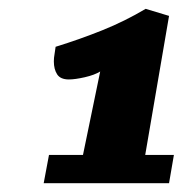

<svg xmlns="http://www.w3.org/2000/svg" viewBox="-20 -800 414 435"><path d="M79 -385 91 -449H168L207 -638Q194 -630 172 -625Q150 -620 136 -620Q117 -620 109.5 -631.5Q102 -643 102 -661Q102 -669 103.5 -677Q105 -685 106 -694Q161 -711 212 -731.5Q263 -752 310 -780L363 -764L309 -449H374L363 -385Z"/></svg>

Font: Sansita Swashed Black
Style: Regular
Weight: 900
Designer: Pablo Cosgaya
Foundry: Omnibus-Type
Version: Version 1.003; ttfautohint (v1.8.3)